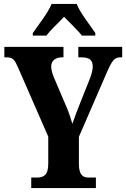

<svg xmlns="http://www.w3.org/2000/svg" viewBox="-20 -951 639 971"><path d="M146 -784V-771H215C234 -798 277 -837 304 -866C329 -840 380 -791 394 -771H462V-784C437 -822 385 -886 368 -931H241C223 -886 172 -822 146 -784ZM138 0H465V-53H429C402 -53 379 -63 379 -122V-259L520 -584C547 -645 558 -661 589 -661H598V-714H376V-661H392C430 -661 449 -649 449 -614C449 -604 446 -582 434 -552L389 -439C372 -397 357 -357 346 -325C336 -356 329 -383 312 -420L252 -561C244 -579 239 -600 239 -615C239 -644 260 -661 295 -661H301V-714H2V-661H13C47 -661 54 -648 72 -608L224 -260V-122C224 -64 200 -53 165 -53H138Z"/></svg>

Font: Noto Serif Devanagari ExtraCondensed ExtraBold
Style: Regular
Weight: 800
Width: 2
Designer: Universal Thirst, Indian Type Foundry and the Monotype Design Team
Foundry: Monotype Imaging Inc.
Version: Version 2.004